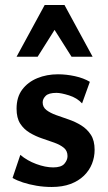

<svg xmlns="http://www.w3.org/2000/svg" viewBox="-20 -731 432 765"><path d="M186 14Q155 14 125.5 9Q96 4 71.5 -4Q47 -12 30 -22L61 -114Q88 -91 124.5 -77.5Q161 -64 192 -64Q224 -64 236.5 -78.5Q249 -93 249 -109Q249 -130 234.5 -142Q220 -154 196.5 -162.5Q173 -171 147.5 -179.5Q122 -188 98.5 -202Q75 -216 60.5 -238.5Q46 -261 46 -298Q46 -344 68.5 -374Q91 -404 128.5 -419.5Q166 -435 211 -435Q244 -435 278.5 -427.5Q313 -420 338 -405L307 -319Q287 -341 255 -351Q223 -361 205 -361Q174 -361 162 -349Q150 -337 150 -323Q150 -304 165 -292.5Q180 -281 203.5 -272.5Q227 -264 253.5 -255Q280 -246 303.5 -231.5Q327 -217 342 -194Q357 -171 357 -134Q357 -105 346.5 -78.5Q336 -52 314.5 -31Q293 -10 261 2Q229 14 186 14ZM265 -505 179 -641 158 -711H237L349 -505ZM46 -505 158 -711H237L217 -643L130 -505Z"/></svg>

Font: Ysabeau Office
Style: Bold
Weight: 700
Designer: Christian Thalmann (Catharsis Fonts)
Version: Version 2.001;gftools[0.9.30]; featfreeze: tnum,lnum,ss02